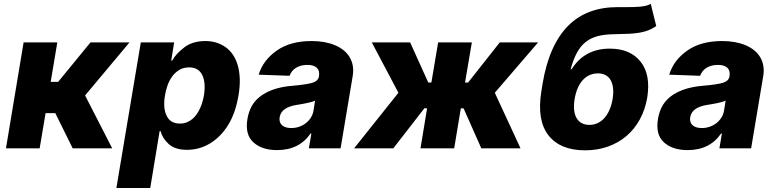

<svg xmlns="http://www.w3.org/2000/svg" viewBox="-20 -764 3985 989"><path d="M101.6 -545.5H275.2L241.1 -342.3H279.5L446 -545.5H647L418.3 -272.4L557.9 0H354.4L264.9 -181.1H214.8L184.3 0H10.7Z M705.3 -545.5H877.1L861.9 -452.1H867.2Q877.5 -471.2 893.6 -488.3Q909.8 -505.3 931.1 -521.3Q973 -552.6 1038.4 -552.6Q1095.5 -552.6 1139.6 -522.7Q1161.6 -507.8 1177.9 -484.9Q1194.2 -462 1203.8 -430.6Q1213.4 -399.1 1215 -359.7Q1216.6 -320.3 1208.5 -272.4Q1192.8 -179.3 1153.4 -117.2Q1133.5 -85.9 1109.6 -62.5Q1085.6 -39.1 1058.8 -23.4Q1032 -7.8 1002.8 0Q973.7 7.8 943.9 7.8Q882.1 7.8 849.4 -21.7Q816.8 -51.1 807.2 -88.4H802.2L753.9 204.5H579.5ZM838.8 -166.9Q858 -127.5 906.6 -127.5Q925.8 -127.5 941.8 -133.7Q957.7 -139.9 970.5 -150.7Q983.3 -161.6 993.3 -175.8Q1003.2 -190 1010.5 -206.1Q1017.8 -222.3 1022.7 -239.3Q1027.7 -256.4 1030.5 -272.7Q1040.8 -339.8 1021.7 -377.8Q1002.5 -416.9 954.2 -416.9Q925.1 -416.9 903.4 -403.8Q881.7 -390.6 866.7 -369.9Q851.6 -349.1 842.7 -323.5Q833.8 -297.9 829.9 -272.7Q818.5 -207.7 838.8 -166.9Z M1254.6 -151.3Q1264.9 -211.6 1298.7 -247.5Q1315.3 -265.3 1336.3 -278.4Q1357.2 -291.5 1381.2 -300.4Q1405.2 -309.3 1431.5 -314.6Q1457.7 -320 1485.4 -322.1Q1556.1 -328.1 1587.4 -337Q1618.6 -345.9 1623.2 -370.7V-372.5Q1627.5 -400.2 1611.7 -415Q1595.9 -429.7 1563.6 -429.7Q1529.1 -429.7 1505.1 -415Q1481.2 -400.2 1471.6 -373.6L1312.5 -379.3Q1334.9 -453.8 1405.2 -503.2Q1474.8 -552.6 1585.2 -552.6Q1654.1 -552.6 1705.3 -531.2Q1730.8 -520.6 1750 -505Q1769.2 -489.3 1781.2 -469.1Q1793.3 -448.9 1797.4 -424.2Q1801.5 -399.5 1796.5 -370.7L1734.4 0H1571L1583.8 -76H1579.5Q1521 9.2 1407 9.2Q1329.5 9.2 1285.2 -30.9Q1241.1 -70.7 1254.6 -151.3ZM1480.1 -104.4Q1500.4 -104.4 1519.4 -110.6Q1538.4 -116.8 1554 -128.6Q1569.6 -140.3 1580.4 -156.8Q1591.3 -173.3 1594.8 -193.9L1603 -245.7Q1595.2 -241.8 1584.5 -238.8Q1573.9 -235.8 1560.4 -233Q1546.5 -230.1 1533.6 -227.8Q1520.6 -225.5 1508.5 -223.7Q1469.8 -217.7 1447.3 -202.1Q1424.7 -186.4 1420.5 -159.8Q1418.3 -146.7 1421.7 -136.2Q1425.1 -125.7 1432.9 -118.8Q1440.7 -111.9 1452.8 -108.1Q1464.8 -104.4 1480.1 -104.4Z M1804 0 2032.3 -286.2 1895.2 -545.5H2092.7L2186.1 -338.8H2202.1L2236.9 -545.5H2410.5L2375.4 -338.8H2391L2554.3 -545.5H2751.8L2528.8 -286.2L2661.2 0H2459.2L2367.9 -206H2353.7L2319.6 0H2146L2180 -206H2165.8L2006 0Z M2768.5 -293.3 2774.9 -333.1Q2791.9 -434.3 2825.1 -508.5Q2858.3 -582.7 2906.8 -631.4Q2955.3 -680 3019 -703.7Q3082.7 -727.3 3160.9 -727.3H3198.9Q3221.2 -727.3 3240.8 -727.6Q3260.3 -728 3277 -729.6Q3293.7 -731.2 3307.5 -734.6Q3321.4 -737.9 3332 -744.3L3360.4 -629.6Q3340.9 -616.5 3321 -608.5Q3301.1 -600.5 3276.5 -596.1Q3251.8 -591.6 3219.8 -590Q3187.9 -588.4 3143.8 -587.7Q3094.8 -587.4 3058.6 -577.8Q3022.4 -568.2 2995.9 -546.9Q2969.5 -525.6 2951.2 -491.3Q2932.9 -457 2919.4 -407.3H2924Q2940 -432.2 2959.7 -451.9Q2979.4 -471.6 3003.7 -485.3Q3028.1 -498.9 3057.2 -506.2Q3086.3 -513.5 3120.7 -513.5Q3174.4 -513.5 3214 -496.4Q3253.6 -479.4 3280.2 -445.7Q3332.7 -379.3 3313.9 -261Q3303.3 -199.2 3275.9 -149.1Q3248.6 -99.1 3207.2 -63.7Q3165.8 -28.4 3111.9 -9.1Q3057.9 10.3 2993.6 10.3Q2865.4 10.3 2804.7 -67.5Q2744.7 -144.9 2768.5 -293.3ZM3016.3 -120.7Q3038.7 -120.7 3058.2 -129.8Q3077.8 -138.8 3093.2 -156.1Q3108.7 -173.3 3119.5 -198.2Q3130.3 -223 3135.7 -254.3Q3140.6 -285.9 3137.8 -310.4Q3134.9 -334.9 3125.2 -351.7Q3115.4 -368.6 3098.9 -377.3Q3082.4 -386 3060 -386Q3036.9 -386 3017.2 -377.3Q2997.5 -368.6 2982.1 -351.7Q2966.6 -334.9 2956 -310.4Q2945.3 -285.9 2940 -254.3Q2934.7 -223 2937.3 -198.2Q2940 -173.3 2949.8 -156.1Q2959.5 -138.8 2976.4 -129.8Q2993.3 -120.7 3016.3 -120.7Z M3369.3 -151.3Q3379.6 -211.6 3413.4 -247.5Q3430 -265.3 3451 -278.4Q3471.9 -291.5 3495.9 -300.4Q3519.9 -309.3 3546.2 -314.6Q3572.4 -320 3600.1 -322.1Q3670.8 -328.1 3702.1 -337Q3733.3 -345.9 3737.9 -370.7V-372.5Q3742.2 -400.2 3726.4 -415Q3710.6 -429.7 3678.3 -429.7Q3643.8 -429.7 3619.9 -415Q3595.9 -400.2 3586.3 -373.6L3427.2 -379.3Q3449.6 -453.8 3519.9 -503.2Q3589.5 -552.6 3699.9 -552.6Q3768.8 -552.6 3820 -531.2Q3845.5 -520.6 3864.7 -505Q3883.9 -489.3 3896 -469.1Q3908 -448.9 3912.1 -424.2Q3916.2 -399.5 3911.2 -370.7L3849.1 0H3685.7L3698.5 -76H3694.2Q3635.7 9.2 3521.7 9.2Q3444.2 9.2 3399.9 -30.9Q3355.8 -70.7 3369.3 -151.3ZM3594.8 -104.4Q3615.1 -104.4 3634.1 -110.6Q3653.1 -116.8 3668.7 -128.6Q3684.3 -140.3 3695.1 -156.8Q3706 -173.3 3709.5 -193.9L3717.7 -245.7Q3709.9 -241.8 3699.2 -238.8Q3688.6 -235.8 3675.1 -233Q3661.2 -230.1 3648.3 -227.8Q3635.3 -225.5 3623.2 -223.7Q3584.5 -217.7 3562 -202.1Q3539.4 -186.4 3535.2 -159.8Q3533 -146.7 3536.4 -136.2Q3539.8 -125.7 3547.6 -118.8Q3555.4 -111.9 3567.5 -108.1Q3579.5 -104.4 3594.8 -104.4Z"/></svg>

Font: Inter P Extra Bold
Style: Italic
Weight: 800
Italic angle: 9.39999°
Designer: Rasmus Andersson
Foundry: rsms
Version: Version 3.018;git-588b23468